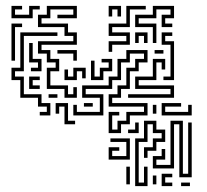

<svg xmlns="http://www.w3.org/2000/svg" viewBox="-20 -516 703 652"><path d="M19 -454V-496H55V-484H31V-466H79V-496H115V-484H91V-454ZM241 -184H199V-214H139V-286H169V-304H139V-334H109V-376H229V-394H199V-424H109V-466H139V-496H241V-454H175V-466H229V-484H151V-454H121V-436H211V-406H241V-364H121V-346H151V-316H181V-274H151V-226H211V-196H229V-220H241ZM361 -340H349V-376H409V-394H349V-436H409V-496H475V-484H421V-424H361V-406H421V-364H361ZM361 -460H349V-496H391V-460H379V-484H361ZM511 -370H499V-424H439V-466H499V-496H571V-454H541V-436H565V-424H529V-466H559V-484H511V-454H451V-436H511ZM31 -310H19V-436H55V-424H31ZM151 -124H115V-136H139V-154H109V-184H49V-244H19V-286H49V-406H175V-394H61V-274H31V-256H61V-196H121V-166H151ZM451 -370H439V-406H481V-370H469V-394H451ZM571 -244H535V-256H559V-364H529V-406H565V-394H541V-376H571ZM121 -274H85V-286H109V-304H79V-370H91V-316H121ZM535 -334H505V-346H535ZM241 -310H229V-334H175V-346H241ZM391 -64H349V-136H385V-124H361V-76H379V-106H409V-136H469V-154H349V-196H379V-226H409V-286H439V-316H469V-334H421V-304H391V-244H361V-214H271V-196H331V-124H229V-160H241V-136H319V-184H259V-226H349V-256H379V-316H409V-346H481V-304H451V-274H421V-214H391V-184H361V-166H481V-124H421V-94H391ZM415 -184V-196H559V-214H439V-256H499V-316H541V-280H529V-304H511V-244H451V-226H571V-184ZM331 -244H289V-310H301V-256H319V-286H349V-304H325V-316H361V-274H331ZM241 -244H199V-280H211V-256H229V-286H271V-250H259V-274H241ZM115 -214H79V-256H115V-244H91V-226H115ZM175 -184H145V-196H175ZM529 -124V-166H595V-154H541V-136H619V-160H631V-124ZM235 -94H199V-154H181V-130H169V-166H211V-106H235ZM295 -154H265V-166H295ZM511 -130H499V-160H511ZM481 116H439V-46H469V-106H511V-76H541V-34H511V-4H481V20H469V-16H499V-46H529V-64H499V-94H481V-34H451V104H469V50H481ZM631 86H589V-94H571V56H499V14H529V-10H541V26H511V44H559V-106H601V74H619V-100H631ZM451 -64H415V-76H439V-100H451ZM349 26V-16H385V-4H361V14H409V-34H355V-46H421V26ZM421 110H409V50H421ZM565 116H529V74H565V86H541V104H565ZM511 110H499V80H511ZM625 116H595V104H625Z"/></svg>

Font: Rubik Maze
Style: Regular
Weight: 400
Designer: Hubert and Fischer, NaN
Foundry: Hubert and Fischer, NaN
Version: Version 2.200